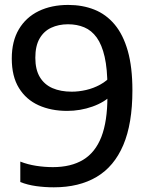

<svg xmlns="http://www.w3.org/2000/svg" viewBox="-20 -770 630 799"><path d="M264 -749.5Q323.5 -749.5 372.5 -730Q421.5 -710.5 457 -668.2Q492.5 -626 511.8 -558.2Q531 -490.5 531 -394Q531 -255.5 493 -166.2Q455 -77 382 -33.8Q309 9.5 204 9.5Q166.5 9.5 130.5 4.5Q94.5 -0.5 64.5 -12.5V-97.5Q95 -85.5 130.2 -80Q165.5 -74.5 200 -74.5Q275.5 -74.5 326 -105Q376.5 -135.5 401.8 -200.2Q427 -265 427 -367.5V-408Q427 -483 415.5 -533.5Q404 -584 382.5 -613.8Q361 -643.5 330.8 -656.2Q300.5 -669 263 -669Q224 -669 193 -654.5Q162 -640 144.5 -609.2Q127 -578.5 127 -529.5Q127 -480.5 145.8 -449.2Q164.5 -418 198.5 -403.2Q232.5 -388.5 278.5 -388.5Q307.5 -388.5 338.2 -395.5Q369 -402.5 397.2 -418Q425.5 -433.5 446.5 -458V-376.5Q415.5 -344.5 364.8 -326.5Q314 -308.5 259.5 -308.5Q192.5 -308.5 140.5 -332Q88.5 -355.5 58.8 -403.8Q29 -452 29 -526.5Q29 -598.5 58.5 -648.2Q88 -698 141 -723.8Q194 -749.5 264 -749.5Z"/></svg>

Font: Encode Sans SC Medium
Style: Regular
Weight: 500
Version: Version 3.002